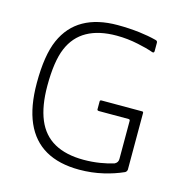

<svg xmlns="http://www.w3.org/2000/svg" viewBox="-102 -773 855 880"><g transform="rotate(15 325.5 -333.0)"><path d="M350 10Q254 10 189.5 -27Q125 -64 92.5 -138Q60 -212 60 -324Q60 -456 92.5 -529.5Q125 -603 189.5 -639.5Q254 -676 350 -676Q403 -676 454 -670Q496 -665 535 -655Q544 -653 544 -644V-605Q544 -595 535 -597Q501 -609 461 -617Q410 -628 358 -628Q274 -628 218.5 -597Q163 -566 136.5 -503Q110 -440 110 -324Q110 -228 136.5 -164.5Q163 -101 218.5 -70Q274 -39 358 -39Q397 -39 435 -45Q467 -50 500 -60Q516 -68 516 -85V-266Q516 -273 509 -273H369Q360 -273 360 -279V-317Q360 -323 368 -323H560Q566 -323 566 -317V-48Q565 -39 557 -34Q512 -14 464 -3Q409 10 350 10Z"/></g></svg>

Font: Vivano Light
Style: Regular
Weight: 300
Designer: Joe Prince, Josias Burgherr
Version: Version 2.064;September 19, 2022;FontCreator 14.0.0.2877 64-